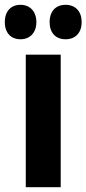

<svg xmlns="http://www.w3.org/2000/svg" viewBox="-53 -777 359 797"><path d="M-33 -685C-33 -640 -7 -614 32 -614C72 -614 98 -642 98 -685C98 -729 72 -757 32 -757C-7 -757 -33 -731 -33 -685ZM153 -685C153 -641 178 -614 219 -614C261 -614 286 -642 286 -685C286 -729 261 -757 219 -757C179 -757 153 -731 153 -685ZM199 0V-550H54V0Z"/></svg>

Font: Noto Sans Devanagari ExtraCondensed ExtraBold
Style: Regular
Weight: 800
Width: 2
Designer: Jelle Bosma - Monotype Design Team
Foundry: Monotype Imaging Inc.
Version: Version 2.004